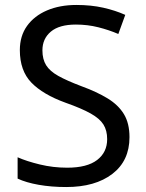

<svg xmlns="http://www.w3.org/2000/svg" viewBox="-20 -744 589 774"><path d="M502 -191Q502 -96 433 -43Q364 10 247 10Q187 10 136 1Q85 -8 51 -24V-110Q87 -94 140.5 -81Q194 -68 251 -68Q331 -68 371.5 -99Q412 -130 412 -183Q412 -218 397 -242Q382 -266 345.5 -286.5Q309 -307 244 -330Q153 -363 106.5 -411Q60 -459 60 -542Q60 -599 89 -639.5Q118 -680 169.5 -702Q221 -724 288 -724Q347 -724 396 -713Q445 -702 485 -684L457 -607Q420 -623 376.5 -634Q333 -645 286 -645Q219 -645 185 -616.5Q151 -588 151 -541Q151 -505 166 -481Q181 -457 215 -438Q249 -419 307 -397Q370 -374 413.5 -347.5Q457 -321 479.5 -284Q502 -247 502 -191Z"/></svg>

Font: Noto Sans Buhid
Style: Regular
Weight: 400
Designer: Monotype Design Team
Foundry: Monotype Imaging Inc.
Version: Version 2.001